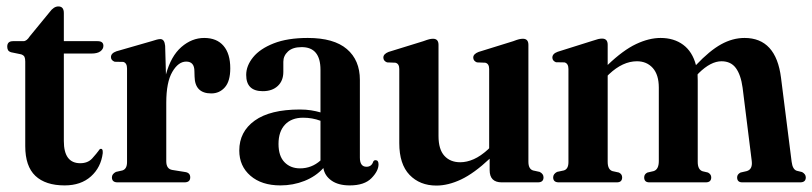

<svg xmlns="http://www.w3.org/2000/svg" viewBox="-20 -567 2526 597"><path d="M46 -398 14.5 -404.5Q7 -407 4.8 -411.5Q2.5 -416 2.5 -422Q2.5 -439 20.5 -439H53Q63 -439 72.5 -454L134 -529Q147 -547 161.5 -547Q178.5 -547 178.5 -526.5V-439H283.5Q301.5 -439 301.5 -424.5Q301.5 -414.5 292.2 -407.5Q283 -400.5 264 -400.5H178.5V-128.5Q178.5 -59.5 229.5 -59.5Q253 -59.5 266.5 -74.2Q280 -89 290.5 -103.5Q300.5 -107.5 299.5 -91Q294 -46.5 262.8 -18.5Q231.5 9.5 181 9.5Q121.5 9.5 90 -20.2Q58.5 -50 58.5 -112.5V-375.5Q58.5 -385 56.2 -390Q54 -395 46 -398Z M493.5 -424.5 496 -335.5Q511.5 -392.5 544 -420.8Q576.5 -449 615 -449Q654 -449 675 -424.5Q696 -400 696 -354.5Q696 -314.5 679.2 -295.5Q662.5 -276.5 637 -276.5Q586 -276.5 585 -329L584.5 -345.5Q584.5 -375.5 559 -375.5Q534.5 -375.5 515.8 -343.5Q497 -311.5 497 -247.5V-65.5Q497 -41.5 516 -38.5L556.5 -32Q571.5 -29.5 571.5 -15.5Q571.5 0 553.5 0H345.5Q328 0 328 -15.5Q328 -26 340.5 -32.5L360.5 -37Q375 -41.5 375 -63V-354Q375 -371 363.5 -374.5L336.5 -375Q325 -379.5 325 -389.5Q325 -401.5 342 -407.5L451.5 -439Q470.5 -445.5 478.5 -445.5Q491.5 -445.5 493.5 -424.5Z M724 -99Q724 -157.5 772 -192Q820 -226.5 912.5 -226.5Q931.5 -226.5 947.2 -224Q963 -221.5 976.5 -217.5V-350Q976.5 -420.5 918 -420.5Q890 -420.5 875.5 -407Q861 -393.5 861 -375V-343.5Q861 -316 843.8 -299.8Q826.5 -283.5 797 -283.5Q745.5 -283.5 745.5 -334Q745.5 -362.5 767 -389Q788.5 -415.5 831.2 -432.2Q874 -449 937 -449Q1018 -449 1058.5 -414.5Q1099 -380 1099 -318.5V-77Q1099 -48.5 1119.5 -48.5Q1135.5 -48.5 1140.5 -64.5Q1143 -69 1147.5 -69Q1157 -69 1157 -56Q1157 -35.5 1135 -13Q1113 9.5 1067.5 9.5Q1032 9.5 1010.8 -5.5Q989.5 -20.5 985.5 -44.5Q962 -18.5 926.8 -4.5Q891.5 9.5 852 9.5Q793.5 9.5 758.8 -20.5Q724 -50.5 724 -99ZM846 -119.5Q846 -82 864.5 -62.8Q883 -43.5 913 -43.5Q949 -43.5 976.5 -68V-191.5Q951 -201 922.5 -201Q886.5 -201 866.2 -179.5Q846 -158 846 -119.5Z M1221.5 -122V-352.5Q1221.5 -369 1209.5 -372L1183.5 -373Q1172 -377.5 1172 -388Q1172 -399 1188 -405.5L1296.5 -439Q1308.5 -443.5 1314.8 -445Q1321 -446.5 1326.5 -446.5Q1343.5 -446.5 1343.5 -427.5V-144Q1343.5 -102.5 1361.8 -82.5Q1380 -62.5 1411 -62.5Q1431.5 -62.5 1453 -72Q1474.5 -81.5 1497 -102L1501 -106V-352.5Q1501 -369 1489 -372L1463 -373Q1451.5 -377.5 1451.5 -388Q1451.5 -399 1468 -405.5L1576 -439Q1587.5 -443.5 1594 -445Q1600.5 -446.5 1606 -446.5Q1623 -446.5 1623 -427.5V-64Q1623 -41.5 1637.5 -37L1658 -32.5Q1670 -26.5 1670 -15.5Q1670 0 1652.5 0H1540Q1502.5 0 1502.5 -38V-73.5Q1454 -28 1413.8 -9Q1373.5 10 1337 10Q1285.5 10 1253.5 -23.2Q1221.5 -56.5 1221.5 -122Z M1869.5 -428V-365Q1917.5 -411 1957.8 -430Q1998 -449 2034 -449Q2075.5 -449 2104.2 -427.8Q2133 -406.5 2144 -364.5Q2186.5 -409.5 2222.2 -429.2Q2258 -449 2295 -449Q2393 -449 2408.5 -325L2441.5 -64Q2444.5 -40 2457.5 -36L2474 -32Q2485.5 -25.5 2485.5 -15.5Q2485.5 0 2468 0H2288Q2272 0 2272 -15.5Q2272 -25 2282.5 -30.5L2302 -35Q2320.5 -40.5 2317.5 -66L2289 -294.5Q2283.5 -334.5 2268 -355.5Q2252.5 -376.5 2223.5 -376.5Q2190 -376.5 2152.5 -339.5L2149 -335.5Q2149.5 -326.5 2149.5 -316.5V-63.5Q2149.5 -39.5 2164.5 -34.5L2181.5 -30.5Q2191.5 -25 2191.5 -15.5Q2191.5 0 2174.5 0H1999Q1983 0 1983 -15.5Q1983 -25.5 1993 -30.5L2012.5 -35Q2028.5 -40 2028.5 -66.5V-294.5Q2028.5 -334.5 2009.8 -355.5Q1991 -376.5 1960.5 -376.5Q1916.5 -376.5 1874 -336.5L1869.5 -332V-64Q1869.5 -40 1884 -35L1904.5 -30.5Q1914.5 -25.5 1914.5 -15.5Q1914.5 0 1898 0H1717.5Q1700 0 1700 -15.5Q1700 -26 1712 -32.5L1733 -37Q1747.5 -41 1747.5 -63V-352.5Q1747.5 -369.5 1735.5 -373L1708.5 -373.5Q1697.5 -378 1697.5 -388Q1697.5 -400 1714 -406L1822 -440Q1833.5 -444 1840 -445.5Q1846.5 -447 1852 -447Q1869.5 -447 1869.5 -428Z"/></svg>

Font: Fraunces 144pt S050 SemiBold
Style: Regular
Weight: 600
Version: Version 1.000; ttfautohint (v1.8.3)